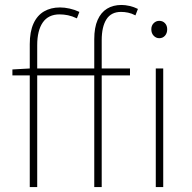

<svg xmlns="http://www.w3.org/2000/svg" viewBox="-20 -754 774 774"><path d="M100 0V-576Q100 -626 115 -659Q130 -692 157.5 -708Q185 -724 222 -724Q240 -724 260.5 -719.5Q281 -715 300 -706L290 -680Q271 -689 254 -692.5Q237 -696 220 -696Q175 -696 152.5 -663.5Q130 -631 130 -572V0ZM360 0V-596Q360 -643 373.5 -673.5Q387 -704 411.5 -719Q436 -734 470 -734Q485 -734 502.5 -730Q520 -726 536 -718L526 -692Q511 -700 496.5 -703Q482 -706 468 -706Q428 -706 409 -676Q390 -646 390 -592V0ZM30 -450V-474L100 -478H504V-450ZM608 0V-478H638V0ZM622 -600Q609 -600 599.5 -610Q590 -620 590 -636Q590 -651 599.5 -660.5Q609 -670 622 -670Q636 -670 645 -660.5Q654 -651 654 -636Q654 -620 645 -610Q636 -600 622 -600Z"/></svg>

Font: SourceSans3VF
Style: Regular
Weight: 200
Designer: Paul D. Hunt
Foundry: Adobe
Version: Version 3.052;hotconv 1.1.0;makeotfexe 2.6.0